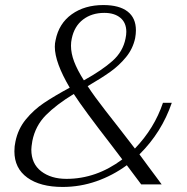

<svg xmlns="http://www.w3.org/2000/svg" viewBox="-20 -730 742 760"><path d="M532 -119 568 -70Q583 -50 596 -32.5Q609 -15 620 0H539L482 -76Q426 -35 361.5 -12.5Q297 10 228 10Q139 10 88 -27Q37 -64 37 -131Q37 -152 41 -169Q51 -219 82 -257Q113 -295 154 -322.5Q195 -350 256 -383Q197 -483 197 -545Q197 -559 200 -571Q213 -637 264 -673.5Q315 -710 389 -710Q452 -710 485 -684.5Q518 -659 518 -610Q518 -596 515 -579Q506 -537 479 -504Q452 -471 417 -446Q382 -421 327 -389Q353 -349 397.5 -292Q442 -235 453 -221L514 -142Q591 -222 625 -323H660Q620 -206 532 -119ZM312 -412Q384 -452 425.5 -489Q467 -526 477 -578Q480 -592 480 -604Q480 -640 456.5 -659.5Q433 -679 393 -679Q343 -679 308.5 -652.5Q274 -626 264 -577Q261 -564 261 -549Q261 -519 273.5 -486Q286 -453 312 -412ZM464 -99 420 -157Q313 -295 272 -358Q203 -316 161.5 -274Q120 -232 108 -172Q104 -148 104 -138Q104 -82 143 -52Q182 -22 243 -22Q361 -22 464 -99Z"/></svg>

Font: Trirong Light
Style: Italic
Weight: 300
Italic angle: -12°
Designer: Katatrad Team
Foundry: CadsonDemak
Version: Version 1.001